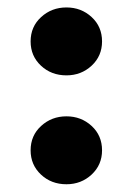

<svg xmlns="http://www.w3.org/2000/svg" viewBox="-20 -488 351 508"><path d="M61 -378.4Q61 -417.5 88.9 -442.9Q116.7 -468.3 155.8 -468.3Q194.8 -468.3 222.4 -442.9Q250 -417.5 250 -378.4Q250 -339.8 222.4 -314.2Q194.8 -288.6 155.8 -288.6Q115.7 -288.6 88.4 -314.2Q61 -339.8 61 -378.4ZM61 -90.3Q61 -129.4 88.9 -154.8Q116.7 -180.2 155.8 -180.2Q194.8 -180.2 222.4 -154.8Q250 -129.4 250 -90.3Q250 -51.8 222.4 -26.1Q194.8 -0.5 155.8 -0.5Q115.7 -0.5 88.4 -26.1Q61 -51.8 61 -90.3Z"/></svg>

Font: Vazirmatn FD Black
Style: Regular
Weight: 900
Designer: Saber Rastikerdar
Foundry: Saber Rastikerdar
Version: Version 33.003